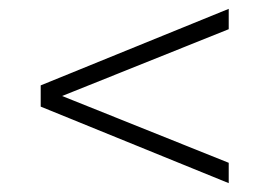

<svg xmlns="http://www.w3.org/2000/svg" viewBox="-20 -567 609 434"><path d="M497 -153 72 -326V-374L497 -547V-501L93 -339V-361L497 -199Z"/></svg>

Font: MOST Montserrat Light
Style: Regular
Weight: 300
Designer: Julieta Ulanovsky
Foundry: Julieta Ulanovsky
Version: Version 8.000;March 11, 2024;FontCreator 15.0.0.2926 64-bit